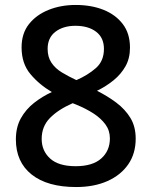

<svg xmlns="http://www.w3.org/2000/svg" viewBox="-20 -744 612 774"><path d="M285 -724Q348 -724 397 -704.5Q446 -685 475 -647Q504 -609 504 -552Q504 -509 486 -477Q468 -445 438 -420.5Q408 -396 371 -378Q413 -357 448.5 -330.5Q484 -304 505.5 -269Q527 -234 527 -185Q527 -125 497 -81.5Q467 -38 413 -14Q359 10 287 10Q171 10 107.5 -40.5Q44 -91 44 -182Q44 -231 64 -267Q84 -303 117 -329Q150 -355 189 -373Q138 -403 102.5 -445.5Q67 -488 67 -553Q67 -609 96.5 -646.5Q126 -684 175.5 -704Q225 -724 285 -724ZM148 -184Q148 -136 182 -105Q216 -74 285 -74Q353 -74 388 -105Q423 -136 423 -186Q423 -218 405 -242.5Q387 -267 357 -286.5Q327 -306 288 -322L273 -328Q214 -302 181 -268Q148 -234 148 -184ZM284 -640Q235 -640 203.5 -616Q172 -592 172 -547Q172 -514 187.5 -491Q203 -468 229.5 -452Q256 -436 288 -421Q334 -441 366.5 -469.5Q399 -498 399 -547Q399 -592 367.5 -616Q336 -640 284 -640Z"/></svg>

Font: Noto Sans NKo Unjoined Medium
Style: Regular
Weight: 500
Designer: Monotype Design Team
Foundry: Monotype Imaging Inc.
Version: Version 2.004